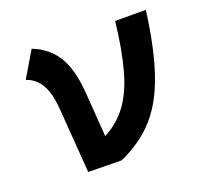

<svg xmlns="http://www.w3.org/2000/svg" viewBox="-98 -637 783 749"><g transform="rotate(-20 293.0 -262.5)"><path d="M147.5 0 127.9 -264.2Q123 -335.4 101.1 -372.1Q79.1 -408.7 41.5 -420.9L104.5 -527.3Q166.5 -503.9 201.7 -450.2Q236.8 -396.5 244.6 -291.5L257.8 -108.9Q316.4 -139.6 353.5 -190.7Q390.6 -241.7 412.6 -321.3Q434.6 -400.9 447.8 -517.6H575.2Q560.1 -402.3 537.1 -317.4Q514.2 -232.4 480.5 -171.6Q446.8 -110.8 398.9 -69.1Q351.1 -27.3 285.6 2Z"/></g></svg>

Font: Cascadia Code PL SemiBold
Style: Italic
Weight: 600
Italic angle: -10°
Monospace: yes
Designer: Aaron Bell
Foundry: Saja Typeworks
Version: Version 2404.023; ttfautohint (v1.8.4)